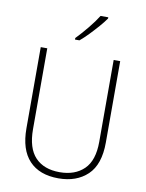

<svg xmlns="http://www.w3.org/2000/svg" viewBox="-102 -1021 837 1102"><g transform="rotate(10 317.0 -470.0)"><path d="M549 -240Q549 -111 485 -50.5Q421 10 316 10Q205 10 145.5 -53.5Q86 -117 86 -241V-714H124V-243Q124 -132 174.5 -79Q225 -26 317 -26Q406 -26 458.5 -77Q511 -128 511 -237V-714H549ZM438 -943Q422 -920 398 -892.5Q374 -865 348 -838Q322 -811 298 -791H272V-800Q304 -833 338 -874.5Q372 -916 393 -950H438Z"/></g></svg>

Font: Noto Sans Tamil SemiCondensed ExtraLight
Style: Regular
Weight: 200
Width: 4
Designer: Jelle Bosma - Monotype Design Team
Foundry: Monotype Imaging Inc.
Version: Version 2.004; ttfautohint (v1.8.4.7-5d5b)